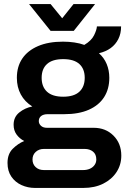

<svg xmlns="http://www.w3.org/2000/svg" viewBox="-20 -743 631 945"><path d="M152 182Q117 182 86 168Q55 154 36 126.5Q17 99 17 59Q17 15 42.5 -10.5Q68 -36 99 -49Q76 -61 61.5 -81Q47 -101 47 -129Q47 -167 75 -189.5Q103 -212 139 -219Q102 -242 82.5 -278Q63 -314 63 -360Q63 -415 89.5 -454.5Q116 -494 167 -516Q218 -538 290 -538Q319 -538 346 -534Q373 -530 395 -522Q430 -543 443 -569.5Q456 -596 457 -613H576Q576 -578 562.5 -551Q549 -524 525 -506.5Q501 -489 467 -481Q492 -459 505 -428Q518 -397 518 -360Q518 -305 492.5 -265Q467 -225 417.5 -203Q368 -181 296 -181H215Q194 -181 182.5 -172Q171 -163 171 -147Q171 -134 181.5 -124Q192 -114 211 -114H441Q500 -114 538.5 -75.5Q577 -37 577 23Q577 68 553.5 104Q530 140 488 161Q446 182 390 182ZM196 94H389Q408 94 422.5 87.5Q437 81 445.5 69Q454 57 454 42Q454 16 437.5 3Q421 -10 397 -10H196Q172 -10 156 4.5Q140 19 140 42Q140 65 155.5 79.5Q171 94 196 94ZM291 -267Q344 -267 370.5 -291.5Q397 -316 397 -360Q397 -404 370.5 -428Q344 -452 291 -452Q238 -452 211.5 -428Q185 -404 185 -360Q185 -316 211.5 -291.5Q238 -267 291 -267ZM123 -723H229L314 -619L258 -618L342 -723H448L343 -591H229Z"/></svg>

Font: Archivo Variable SemiBold
Style: Regular
Weight: 600
Designer: Hector Gatti
Foundry: Omnibus-Type
Version: Version 2.001